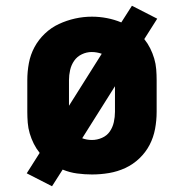

<svg xmlns="http://www.w3.org/2000/svg" viewBox="-20 -599 640 668"><path d="M161 49 73 4 118 -67Q106 -82 97.5 -99Q89 -116 83.5 -134.5Q78 -153 76.5 -172Q75 -191 75 -210V-320Q75 -350 80.5 -379.5Q86 -409 100 -435Q114 -461 136 -482Q158 -503 185 -515.5Q212 -528 241 -534.5Q270 -541 300 -541Q326 -541 352 -536Q378 -531 402 -521L439 -579L527 -534L482 -463Q494 -448 502.5 -431Q511 -414 516.5 -395.5Q522 -377 523.5 -358Q525 -339 525 -320V-210Q525 -180 519.5 -150.5Q514 -121 500.5 -95Q487 -69 465 -48Q443 -27 416 -14.5Q389 -2 359.5 3Q330 8 300 8Q274 8 248 4.5Q222 1 198 -9ZM220 -231 334 -412Q325 -415 316.5 -416.5Q308 -418 299 -418Q281 -418 264.5 -410Q248 -402 238 -387.5Q228 -373 224 -355.5Q220 -338 220 -320ZM300 -112Q318 -112 335 -119.5Q352 -127 362 -141.5Q372 -156 376 -174Q380 -192 380 -210V-299L266 -118Q274 -115 282.5 -113.5Q291 -112 300 -112Z"/></svg>

Font: Iosevka Slab Heavy Extended
Style: Regular
Weight: 900
Width: 7
Monospace: yes
Designer: Belleve Invis
Foundry: Belleve Invis
Version: Version 11.1.0; ttfautohint (v1.8.3)